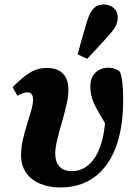

<svg xmlns="http://www.w3.org/2000/svg" viewBox="-20 -813 596 848"><path d="M246 15Q198 15 158.5 -1Q119 -17 96 -49Q73 -81 73 -129Q73 -161 81 -196Q89 -231 99.5 -264Q110 -297 118 -325.5Q126 -354 126 -373Q126 -388 120 -396.5Q114 -405 100 -405Q91 -405 80 -401Q69 -397 57 -390L36 -428Q76 -470 111 -491.5Q146 -513 186 -513Q233 -513 257.5 -488.5Q282 -464 282 -417Q282 -386 273 -347.5Q264 -309 252.5 -269.5Q241 -230 232.5 -195Q224 -160 224 -136Q224 -97 243 -77Q262 -57 298 -57Q331 -57 358.5 -75Q386 -93 405.5 -127.5Q425 -162 435.5 -211.5Q446 -261 446 -322Q446 -337 445.5 -351Q445 -365 445 -379L474 -358L461 -241Q431 -290 413 -321.5Q395 -353 387 -378Q379 -403 379 -432Q379 -471 402.5 -493Q426 -515 463 -514Q478 -513 490 -508Q502 -503 510 -496Q517 -476 520.5 -448.5Q524 -421 524 -371Q524 -301 513 -241Q502 -181 479.5 -134Q457 -87 423.5 -53.5Q390 -20 345.5 -2.5Q301 15 246 15ZM323 -573Q333 -610 343 -646Q353 -682 364 -717Q372 -745 383 -762Q394 -779 407.5 -786Q421 -793 438 -793Q465 -793 482.5 -777.5Q500 -762 500 -736Q500 -714 489.5 -695.5Q479 -677 459 -655Q435 -628 412 -603.5Q389 -579 365 -553Z"/></svg>

Font: Source Serif 4
Style: Bold Italic
Weight: 700
Italic angle: -12°
Designer: Frank Grießhammer
Foundry: Adobe Systems Incorporated
Version: Version 4.004;hotconv 1.0.116;makeotfexe 2.5.65601